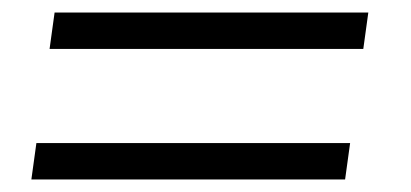

<svg xmlns="http://www.w3.org/2000/svg" viewBox="-20 -406 655 306"><path d="M59 -328H559L567 -386H67ZM30 -120H530L538 -178H38Z"/></svg>

Font: Chivo Light
Style: Italic
Weight: 300
Italic angle: -8°
Designer: Hector Gatti
Foundry: Omnibus-Type
Version: Version 1.003;PS 001.003;hotconv 1.0.70;makeotf.lib2.5.58329